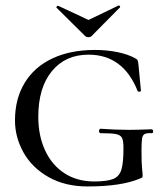

<svg xmlns="http://www.w3.org/2000/svg" viewBox="-20 -660 595 692"><path d="M34 -226Q34 -304 69 -361.5Q104 -419 169 -449.5Q234 -480 322 -480Q365 -480 404 -472Q443 -464 469 -449Q475 -446 476.5 -441.5Q478 -437 479 -427L488 -333Q488 -330 482.5 -329.5Q477 -329 476 -332Q424 -463 299 -463Q216 -463 167 -403.5Q118 -344 118 -239Q118 -171 142.5 -118Q167 -65 212.5 -35.5Q258 -6 319 -6Q366 -6 388 -15Q410 -24 417.5 -48.5Q425 -73 425 -126Q425 -152 420 -162.5Q415 -173 399 -176.5Q383 -180 343 -180Q337 -180 337 -188Q337 -191 338.5 -193.5Q340 -196 342 -196Q394 -192 447 -192Q471 -192 527 -194Q529 -194 530.5 -191.5Q532 -189 532 -187Q532 -180 527 -180Q509 -181 501.5 -177Q494 -173 492 -160.5Q490 -148 490 -116Q490 -71 492 -53Q494 -35 494 -28Q494 -22 492.5 -20.5Q491 -19 483 -16Q417 12 295 12Q215 12 155.5 -21.5Q96 -55 65 -110Q34 -165 34 -226ZM183 -634Q183 -636 186 -638Q189 -640 190 -639L299 -588L407 -640H408Q411 -640 412.5 -637.5Q414 -635 412 -633L310 -530Q306 -526 299 -526Q291 -526 287 -530L184 -632Z"/></svg>

Font: Cormorant Unicase Medium
Style: Regular
Weight: 500
Designer: Christian Thalmann (Catharsis Fonts)
Foundry: Catharsis Fonts
Version: Version 4.000